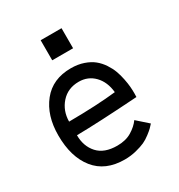

<svg xmlns="http://www.w3.org/2000/svg" viewBox="-165 -796 848 911"><g transform="rotate(-30 259.0 -340.0)"><path d="M191.4 -685.1H305.7V-575.2H191.4ZM115.2 -283.2Q271 -284.2 373 -295.9Q367.2 -354.5 333.3 -389.4Q299.3 -424.3 249 -424.3Q189 -424.3 152.3 -383.1Q115.7 -341.8 115.2 -283.2ZM248.5 -498.5Q286.6 -498.5 317.6 -487.8Q348.6 -477.1 369.1 -460.4Q389.6 -443.8 405.3 -420.2Q420.9 -396.5 429.2 -373.8Q437.5 -351.1 442.6 -325.2Q447.8 -299.3 449.2 -281.2Q450.7 -263.2 450.7 -245.6Q450.7 -228.5 450.2 -224.6Q231.9 -210 115.2 -208.5Q115.2 -147.9 150.6 -108.9Q186 -69.8 256.8 -69.8Q303.7 -69.8 335.9 -89.4Q368.2 -108.9 386.7 -134.8L446.8 -81.5Q436 -69.8 429.9 -63.5Q423.8 -57.1 404.5 -42.2Q385.3 -27.3 366.7 -18.8Q348.1 -10.3 317.9 -2.7Q287.6 4.9 254.9 4.9Q148.9 4.9 93.5 -64.5Q38.1 -133.8 38.1 -252Q38.1 -360.8 93.3 -429.7Q148.4 -498.5 248.5 -498.5Z"/></g></svg>

Font: Fantasque Sans Mono
Style: Regular
Weight: 400
Monospace: yes
Designer: Jany Belluz
Version: Version 1.8.0 ; ttfautohint (v1.8.2)